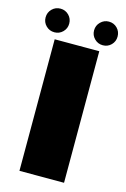

<svg xmlns="http://www.w3.org/2000/svg" viewBox="-131 -782 550 836"><g transform="rotate(15 144.0 -364.0)"><path d="M44.5 0H245.5V-593H44.5ZM35 -622Q57 -622 72.5 -637.5Q88 -653 88 -675Q88 -697.5 72.5 -713Q57 -728.5 35 -728.5Q12.5 -728.5 -3 -713Q-18.5 -697.5 -18.5 -675Q-18.5 -653 -3 -637.5Q12.5 -622 35 -622ZM253 -622Q275.5 -622 290.8 -637.5Q306 -653 306 -675Q306 -697.5 290.8 -713Q275.5 -728.5 253 -728.5Q231.5 -728.5 215.8 -713Q200 -697.5 200 -675Q200 -653 215.5 -637.5Q231 -622 253 -622Z"/></g></svg>

Font: Anybody Thin ExtraBold
Style: Regular
Weight: 800
Version: Version 1.113;gftools[0.9.25]